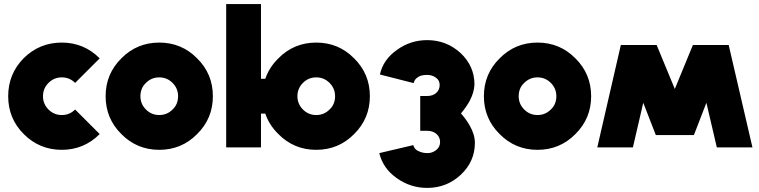

<svg xmlns="http://www.w3.org/2000/svg" viewBox="-20 -720 3706 938"><path d="M282 -512Q173 -512 96 -436Q20 -359 20 -250Q20 -141 96 -65Q173 12 282 12Q390 12 467 -65L347 -185Q320 -158 282 -158Q244 -158 217 -185Q190 -212 190 -250Q190 -288 217 -315Q244 -342 282 -342Q320 -342 347 -315L467 -435Q390 -512 282 -512Z M758 -512Q649 -512 573 -435Q496 -359 496 -250Q496 -141 573 -65Q649 12 758 12Q867 12 943 -65Q1020 -141 1020 -250Q1020 -359 943 -435Q867 -512 758 -512ZM758 -342Q796 -342 823 -315Q850 -288 850 -250Q850 -231 843.5 -214.5Q837 -198 823 -185Q796 -158 758 -158Q720 -158 693 -185Q666 -212 666 -250Q666 -269 672.5 -285.5Q679 -302 693 -315Q720 -342 758 -342Z M1085 -700V0H1255V-165H1276Q1295 -109 1340 -65Q1416 12 1525 12Q1634 12 1710 -65Q1787 -141 1787 -250Q1787 -359 1710 -435Q1634 -512 1525 -512Q1416 -512 1340 -435Q1295 -391 1276 -335H1255V-700ZM1525 -342Q1563 -342 1590 -315Q1617 -288 1617 -250Q1617 -231 1610.5 -214.5Q1604 -198 1590 -185Q1563 -158 1525 -158Q1487 -158 1460 -185Q1433 -212 1433 -250Q1433 -288 1460 -315Q1487 -342 1525 -342Z M2067 -524Q1985 -524 1919 -476Q1852 -429 1836 -356L2001 -314Q2005 -332 2019 -341Q2027 -348 2039 -351Q2051 -354 2067 -354Q2091 -354 2109 -341Q2128 -328 2128 -305Q2128 -281 2111 -266Q2094 -251 2067 -251H2033V-81H2067Q2095 -81 2113 -65Q2130 -50 2130 -26Q2130 -2 2111 13Q2092 28 2069 28Q2056 28 2045 25.5Q2034 23 2024 18Q2014 14 2008 6.5Q2002 -1 1999 -11L1833 28Q1842 65 1863 95.5Q1884 126 1918 150Q1985 198 2067 198Q2162 198 2231 134Q2300 69 2300 -22Q2300 -63 2274 -108Q2266 -122 2255.5 -136.5Q2245 -151 2232 -166Q2259 -198 2275 -228Q2286 -249 2291.5 -268.5Q2297 -288 2298 -307Q2298 -397 2230 -461Q2161 -524 2067 -524Z M2606 -512Q2497 -512 2421 -435Q2344 -359 2344 -250Q2344 -141 2421 -65Q2497 12 2606 12Q2715 12 2791 -65Q2868 -141 2868 -250Q2868 -359 2791 -435Q2715 -512 2606 -512ZM2606 -342Q2644 -342 2671 -315Q2698 -288 2698 -250Q2698 -231 2691.5 -214.5Q2685 -198 2671 -185Q2644 -158 2606 -158Q2568 -158 2541 -185Q2514 -212 2514 -250Q2514 -269 2520.5 -285.5Q2527 -302 2541 -315Q2568 -342 2606 -342Z M3184 -60H3370L3188 -500H3013ZM2898 0H3072L3188 -500H3013ZM3482 0H3656L3540 -500H3365ZM3184 -60H3370L3540 -500H3365Z"/></svg>

Font: Unageo
Style: Black
Weight: 900
Designer: Richard Sepsi
Foundry: Richard Sepsi
Version: Version 2.000